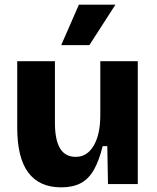

<svg xmlns="http://www.w3.org/2000/svg" viewBox="-20 -791 674 825"><path d="M243 14Q149 14 101.5 -49.5Q54 -113 54 -243V-528H216V-264Q216 -190 238 -153.5Q260 -117 305 -117Q332 -117 351.5 -130.5Q371 -144 384.5 -168.5Q398 -193 404.5 -225Q411 -257 411 -295V-528H572V-214V0H444L441 -163H421Q406 -101 383.5 -61.5Q361 -22 327 -4Q293 14 243 14ZM364 -597H243L319 -771H476Z"/></svg>

Font: Bricolage Grotesque ExtraBold
Style: Regular
Weight: 800
Designer: Mathieu Triay
Foundry: Atelier Triay
Version: Version 1.001;gftools[0.9.33.dev8+g029e19f]